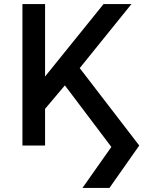

<svg xmlns="http://www.w3.org/2000/svg" viewBox="-20 -720 735 950"><path d="M388 210 531 7 301 -297.5 203 -181.5V0H91V-700H203V-341.5L492.5 -700H630.5L374.5 -383L669 0L521.5 210Z"/></svg>

Font: Geologica Thin Roman
Style: Regular
Weight: 400
Version: Version 1.010;gftools[0.9.28]